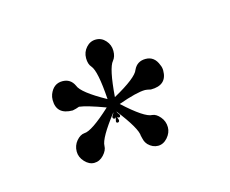

<svg xmlns="http://www.w3.org/2000/svg" viewBox="-43 -689 341 285"><g transform="rotate(-15 127.5 -547.0)"><path d="M170.4 -458.5Q162.1 -458.5 155.3 -465.3Q152.3 -468.8 151.4 -471.7Q150.4 -474.6 150.1 -476.3Q149.9 -478 149.4 -479Q149.4 -490.7 123.5 -523.9Q124.5 -521 126 -519.5Q127.4 -518.1 127.4 -516.6Q127 -514.2 125.5 -514.2Q123 -514.2 122.1 -516.1Q123 -513.2 123.5 -512.2Q124 -511.2 124 -510.3Q124 -507.3 121.1 -507.3Q119.1 -507.3 119.1 -509.8L120.6 -516.1Q119.6 -514.2 118.7 -514.2Q115.7 -514.2 115.7 -517.1Q115.7 -518.1 116.9 -519.8Q118.2 -521.5 119.1 -523.9Q93.3 -490.7 93.3 -479Q93.3 -472.2 86.9 -465.3Q80.6 -458.5 72.3 -458.5Q64.5 -458.5 57.9 -465.6Q51.3 -472.7 51.3 -481.4Q51.3 -490.7 57.1 -497.6Q63 -504.4 69.3 -504.9Q80.6 -504.9 111.3 -533.2Q83.5 -543.5 71.8 -544.9Q66.9 -543 61.5 -542Q36.6 -542 36.6 -564.5Q36.6 -569.3 38.1 -573.2Q43.9 -587.9 57.6 -587.9Q70.3 -587.9 75.7 -576.2Q79.6 -564.9 115.7 -544.9Q112.8 -588.9 105 -597.7Q100.6 -602.5 100.6 -611.8Q100.6 -621.1 106.7 -627.9Q112.8 -634.8 121.6 -634.8Q130.4 -634.8 136.5 -627.9Q142.6 -621.1 142.6 -611.8Q142.6 -603 138.2 -597.7Q130.4 -588.9 127 -544.9Q163.1 -564.9 167 -576.2Q172.4 -587.9 185.5 -587.9Q199.2 -587.9 204.6 -573.2Q206.5 -569.3 206.5 -564.5Q206.5 -542 181.6 -542Q175.3 -543.5 172.9 -543.5Q160.2 -543.5 131.3 -533.2Q162.1 -504.9 173.8 -504.9Q179.7 -504.4 185.5 -497.6Q191.4 -490.7 191.4 -481.4Q191.4 -473.1 185.1 -465.8Q178.7 -458.5 170.4 -458.5Z"/></g></svg>

Font: Quaaykop
Style: Regular
Weight: 400
Designer: Tup Wanders
Foundry: Free font, DO NOT SELL
Version: Version 1.00;July 31, 2023;FontCreator 11.5.0.2430 64-bit